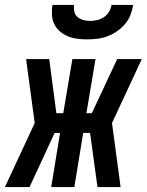

<svg xmlns="http://www.w3.org/2000/svg" viewBox="-61 -760 596 780"><path d="M429 0H335L305 -220H277L241 0H147L183 -220H161L59 0H-41L80 -260L45 -520H139L168 -300H196L233 -520H327L290 -300H312L415 -520H515L394 -260ZM293 -600Q273 -600 253 -602.5Q233 -605 215 -612.5Q197 -620 182.5 -632.5Q168 -645 159.5 -662Q151 -679 150 -699.5Q149 -720 152 -740H240Q238 -726 241 -712.5Q244 -699 254.5 -690.5Q265 -682 278 -678.5Q291 -675 305 -675Q319 -675 334 -678.5Q349 -682 361.5 -690.5Q374 -699 382 -712.5Q390 -726 392 -740H480Q477 -720 469 -699.5Q461 -679 446.5 -662Q432 -645 413.5 -632.5Q395 -620 375 -612.5Q355 -605 334 -602.5Q313 -600 293 -600Z"/></svg>

Font: Iosevka SS18
Style: Bold Italic
Weight: 700
Italic angle: -9°
Monospace: yes
Designer: Belleve Invis
Foundry: Belleve Invis
Version: Version 25.1.1; ttfautohint (v1.8.4)